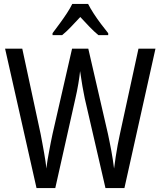

<svg xmlns="http://www.w3.org/2000/svg" viewBox="-20 -963 822 983"><path d="M776 -714 617 0H520L414 -459Q412 -471 408.5 -487.5Q405 -504 402 -522Q399 -540 396 -560Q393 -580 390 -599Q389 -586 386.5 -569.5Q384 -553 381 -534Q378 -515 374 -496Q370 -477 366 -459L263 0H167L6 -714H94L188 -277Q193 -251 197.5 -226.5Q202 -202 206 -179.5Q210 -157 213 -137Q216 -117 217 -100Q220 -122 223.5 -144Q227 -166 231.5 -188.5Q236 -211 240 -233.5Q244 -256 249 -277L349 -714H432L533 -276Q537 -256 541.5 -234.5Q546 -213 550 -191Q554 -169 557.5 -146.5Q561 -124 564 -100Q568 -131 572.5 -161Q577 -191 582.5 -220.5Q588 -250 594 -277L689 -714ZM431 -943Q442 -921 459.5 -894Q477 -867 497 -840.5Q517 -814 534 -793V-783H484Q461 -802 438 -826Q415 -850 391 -876Q367 -850 343 -825Q319 -800 298 -783H249V-793Q267 -817 286.5 -843.5Q306 -870 323 -896Q340 -922 350 -943Z"/></svg>

Font: Noto Sans Arabic Condensed
Style: Regular
Weight: 400
Width: 3
Designer: Monotype Design Team, Nadine Chahine, Nizar Qandah and Khaled Hosny
Foundry: Monotype Imaging Inc.
Version: Version 2.012